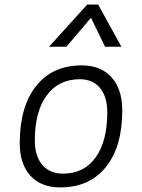

<svg xmlns="http://www.w3.org/2000/svg" viewBox="-20 -815 626 845"><path d="M245.1 9.8Q161.1 9.8 114 -41.5Q66.9 -92.8 66.9 -184.1Q66.9 -346.2 139.2 -436.8Q211.4 -527.3 339.8 -527.3Q423.8 -527.3 470.9 -474.9Q518.1 -422.4 518.1 -328.6Q518.1 -168.9 445.8 -79.6Q373.5 9.8 245.1 9.8ZM257.8 -50.8Q349.6 -50.8 400.9 -122.1Q452.1 -193.4 452.1 -320.3Q452.1 -389.2 420.4 -427.7Q388.7 -466.3 331.1 -466.3Q238.3 -466.3 185.8 -395.3Q133.3 -324.2 133.3 -197.3Q133.3 -128.4 166 -89.6Q198.7 -50.8 257.8 -50.8ZM412.1 -794.9 514.2 -609.4H442.4L380.4 -736.8L272.5 -609.4H195.8L363.8 -794.9Z"/></svg>

Font: Cascadia Code Light
Style: Italic
Weight: 300
Italic angle: -10°
Monospace: yes
Designer: Aaron Bell
Foundry: Saja Typeworks
Version: Version 2404.023; ttfautohint (v1.8.4)